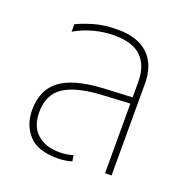

<svg xmlns="http://www.w3.org/2000/svg" viewBox="-102 -620 703 724"><g transform="rotate(20 249.5 -258.0)"><path d="M203 9Q122 9 86.5 -31Q51 -71 51 -130Q51 -210 103.5 -250.5Q156 -291 270 -298L391 -304V-366Q391 -430 356.5 -465Q322 -500 248 -500Q205 -500 164.5 -489Q124 -478 90 -458V-488Q114 -500 155.5 -512.5Q197 -525 252 -525Q333 -525 375 -484Q417 -443 417 -369V0H391V-279L278 -273Q176 -267 127.5 -234.5Q79 -202 79 -131Q79 -74 112.5 -44.5Q146 -15 201 -15Q231 -15 256 -23L260 0Q252 4 234.5 6.5Q217 9 203 9Z"/></g></svg>

Font: Noto Sans Thai UI SemCond Thin
Style: Regular
Weight: 100
Width: 4
Designer: Monotype Design Team
Foundry: Monotype Imaging Inc.
Version: Version 2.000